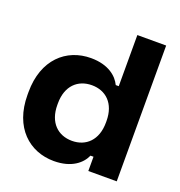

<svg xmlns="http://www.w3.org/2000/svg" viewBox="-129 -809 871 930"><g transform="rotate(20 306.5 -344.0)"><path d="M570 0V-700H421.5V-436.5H406C387.5 -475.5 341 -518.5 249.5 -518.5C123 -518.5 20.5 -428.5 20.5 -260.5V-246C20.5 -77.5 123.5 12 249.5 12C341 12 389.5 -31 408 -73.5H423.5V0ZM298.5 -110C226.5 -110 173 -158.5 173 -249.5V-257.5C173 -348.5 226.5 -396.5 298.5 -396.5C370 -396.5 423.5 -348.5 423.5 -257.5V-249.5C423.5 -158.5 370 -110 298.5 -110Z"/></g></svg>

Font: MCL Standard Bold
Style: Regular
Weight: 700
Designer: Květoslav Bartoš
Foundry: Florian Karsten
Version: Version 1.001;Glyphs 3.2.3 (3260)